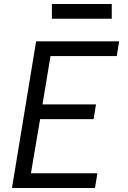

<svg xmlns="http://www.w3.org/2000/svg" viewBox="-20 -942 640 962"><path d="M40 0 161 -735H577L565 -661H233L193 -419H461L449 -345H181L135 -74H468L456 0ZM240 -848V-922H540V-848Z"/></svg>

Font: Iosevka Curly Extended Oblique
Style: Regular
Weight: 400
Width: 7
Italic angle: -9°
Monospace: yes
Designer: Belleve Invis
Foundry: Belleve Invis
Version: Version 11.1.0; ttfautohint (v1.8.3)